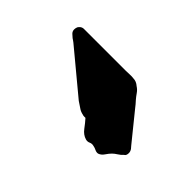

<svg xmlns="http://www.w3.org/2000/svg" viewBox="-39 -922 528 528"><g transform="rotate(45 225.0 -658.0)"><path d="M400 -611Q400 -601 394 -598Q389 -592 381 -587Q373 -582 368 -577Q362 -571 356 -562Q350 -553 341 -550Q335 -549 329 -552Q323 -555 317 -556Q310 -558 303.5 -555Q297 -552 290 -554Q276 -558 266 -571.5Q256 -585 247 -595H242Q238 -595 236 -596Q226 -598 219 -603Q212 -608 201 -615L77 -718Q74 -720 71.5 -722Q69 -724 67 -725L58 -733Q53 -738 53 -745Q53 -747 53.5 -750Q54 -753 55 -755Q56 -757 60 -761Q65 -765 71 -765Q77 -765 84 -765H234Q241 -765 248.5 -765.5Q256 -766 263 -765Q275 -765 285 -756Q293 -751 298.5 -743Q304 -735 310 -728Q314 -724 318 -719Q322 -714 326 -709L390 -630L396 -623Q400 -617 400 -611Z"/></g></svg>

Font: Rubik Wet Paint
Style: Regular
Weight: 400
Designer: Hubert and Fischer, NaN
Foundry: Hubert and Fischer, NaN
Version: Version 2.200